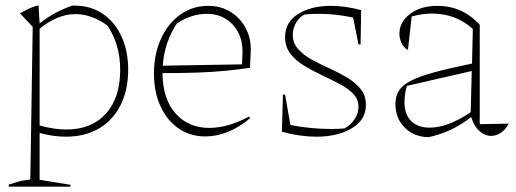

<svg xmlns="http://www.w3.org/2000/svg" viewBox="-20 -507 1939 722"><path d="M13 195V187Q29 182 47.5 176.5Q66 171 94 168L103 -406L55 -457Q73 -467 90 -475Q107 -483 125 -487L129 -419Q158 -442 189 -458.5Q220 -475 252 -486H259Q322 -486 367.5 -454.5Q413 -423 437.5 -368.5Q462 -314 462 -246Q462 -168 433 -111Q404 -54 351.5 -23.5Q299 7 228 7Q180 7 129 -7V169L245 188V195ZM264 -454Q196 -454 129 -399V-35Q183 -20 230 -20Q324 -20 378 -79.5Q432 -139 432 -245Q432 -339 384 -411Q324 -454 264 -454Z M752 6Q695 6 651.5 -24Q608 -54 583.5 -107.5Q559 -161 559 -231Q559 -303 585 -360.5Q611 -418 657 -451.5Q703 -485 763 -485Q810 -485 846 -463Q882 -441 903 -403Q924 -365 923 -316L920 -252Q872 -245 824.5 -240.5Q777 -236 721 -234Q665 -232 591 -232Q592 -134 640.5 -80Q689 -26 767 -26Q837 -26 917 -69L920 -62Q838 6 752 6ZM645 -419Q598 -347 592 -260L890 -265L892 -313Q892 -375 854.5 -415Q817 -455 758 -455Q700 -455 645 -419Z M1040 -12 1044 -151H1052L1072 -37Q1112 -29 1151 -25.5Q1190 -22 1227 -22Q1252 -22 1275 -24Q1297 -35 1312.5 -57.5Q1328 -80 1328 -105Q1328 -134 1308 -154.5Q1288 -175 1256.5 -191.5Q1225 -208 1190 -224.5Q1155 -241 1123.5 -260Q1092 -279 1072 -305Q1052 -331 1052 -368Q1052 -423 1100.5 -454Q1149 -485 1225 -485Q1251 -485 1279.5 -481Q1308 -477 1338 -469L1336 -340H1328L1308 -441Q1241 -455 1182 -455Q1168 -455 1153.5 -454.5Q1139 -454 1124 -452Q1104 -441 1092.5 -420Q1081 -399 1081 -376Q1081 -345 1101 -322.5Q1121 -300 1152 -283Q1183 -266 1218.5 -250Q1254 -234 1285 -215.5Q1316 -197 1336 -172.5Q1356 -148 1356 -112Q1356 -57 1303.5 -25Q1251 7 1170 7Q1140 7 1107.5 2.5Q1075 -2 1040 -12Z M1592 9Q1537 8 1502 -27Q1467 -62 1467 -116Q1467 -144 1479.5 -165Q1492 -186 1523.5 -202.5Q1555 -219 1611 -234.5Q1667 -250 1755 -268L1758 -398Q1695 -456 1604 -456Q1568 -456 1528 -445L1514 -319Q1499 -327 1490.5 -344Q1482 -361 1482 -380Q1482 -425 1522.5 -455Q1563 -485 1624 -485Q1719 -485 1784 -414V-40L1893 -42Q1880 -18 1862.5 -7Q1845 4 1827 4Q1803 4 1782.5 -14.5Q1762 -33 1752 -67Q1715 -38 1677 -20Q1639 -2 1592 9ZM1501 -123Q1501 -78 1525.5 -52.5Q1550 -27 1596 -27Q1664 -27 1750 -85L1754 -240L1510 -184Q1501 -152 1501 -123Z"/></svg>

Font: Piazzolla Thin
Style: Regular
Weight: 100
Designer: Juan Pablo del Peral
Foundry: Huerta Tipografica
Version: Version 1.330